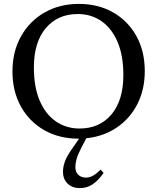

<svg xmlns="http://www.w3.org/2000/svg" viewBox="-20 -701 808 986"><path d="M398.5 56.5Q380 91.5 373.5 114.8Q367 138 367 156.5Q367 182.5 382.2 196.8Q397.5 211 422 211Q438 211 455.2 202.5Q472.5 194 496.5 170L512 187Q482.5 229 453.5 247Q424.5 265 390.5 265Q351.5 265 327.5 242.2Q303.5 219.5 303.5 180.5Q303.5 155.5 313.5 127.8Q323.5 100 356 54.5L386 11Q384.5 11 382.5 11Q283 11 206.8 -32.8Q130.5 -76.5 87.2 -154.2Q44 -232 44 -334Q44 -436 87.8 -514.2Q131.5 -592.5 208.8 -636.8Q286 -681 385.5 -681Q484.5 -681 561 -637.2Q637.5 -593.5 680.5 -515.8Q723.5 -438 723.5 -336Q723.5 -241 685.5 -166.5Q647.5 -92 579.5 -46Q511.5 0 423 9ZM388.5 -41Q491.5 -41 552.5 -113.5Q613.5 -186 613.5 -315.5Q613.5 -416.5 583.5 -486.2Q553.5 -556 500.8 -592.5Q448 -629 379.5 -629Q276.5 -629 215.2 -556.5Q154 -484 154 -354.5Q154 -253.5 184 -183.8Q214 -114 267 -77.5Q320 -41 388.5 -41Z"/></svg>

Font: Newsreader Text Medium
Style: Regular
Weight: 500
Designer: Hugues Gentile
Foundry: Production Type
Version: Version 1.002